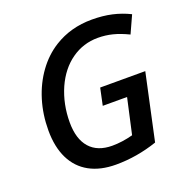

<svg xmlns="http://www.w3.org/2000/svg" viewBox="-131 -845 945 975"><g transform="rotate(-20 342.0 -358.0)"><path d="M68.4 -270.5Q68.4 -356.4 92 -433.3Q115.7 -510.3 159.7 -570.8Q203.6 -631.3 263.2 -668.5Q353 -724.6 467.3 -724.6Q526.4 -724.6 575.4 -713.6Q624.5 -702.6 669.9 -680.2L627 -585.9Q581.5 -607.9 543.5 -617.4Q505.4 -627 464.4 -627Q385.7 -627 322 -582Q258.3 -537.1 221.2 -454.6Q184.1 -370.1 184.1 -272Q184.1 -182.1 226.1 -134.5Q268.1 -86.9 347.7 -86.9Q401.4 -86.9 459.5 -102.5L502 -293.9H370.6L390.1 -385.7H633.8L556.6 -27.8Q445.8 9.8 333 9.8Q249 9.8 189.7 -22.7Q130.4 -55.2 99.4 -118.2Q68.4 -181.2 68.4 -270.5Z"/></g></svg>

Font: Viking Open Sans Light
Style: Bold Italic
Weight: 600
Italic angle: -12°
Foundry: Ascender Corporation
Version: Version 2.000